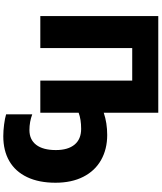

<svg xmlns="http://www.w3.org/2000/svg" viewBox="72 -826 978 1162"><g transform="rotate(90 561.0 -245.0)"><path d="M662.1 -383.8Q724.1 -404.8 796.9 -404.8Q882.8 -404.8 948.5 -367.7Q1014.2 -330.6 1050 -260Q1085.9 -189.5 1085.9 -91.8Q1085.9 8.8 1052 79.8Q1018.1 150.9 955.1 187.5Q892.1 224.1 804.2 224.1Q771 224.1 733.4 219.2Q695.8 214.4 671.9 207V48.8Q717.3 65.9 767.1 65.9Q825.2 65.9 856.7 24.7Q888.2 -16.6 888.2 -94.2Q888.2 -167.5 855.2 -207.3Q822.3 -247.1 759.8 -247.1Q702.6 -247.1 662.1 -231.9V0H467.8V-556.2H271V0H77.1V-713.9H662.1Z"/></g></svg>

Font: OpenSansExtrabold
Style: Regular
Weight: 800
Foundry: Ascender Corporation
Version: Version 1.10